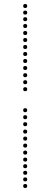

<svg xmlns="http://www.w3.org/2000/svg" viewBox="-20 -812 252 960"><path d="M106 -706Q96 -706 96 -716Q96 -726 106 -726Q116 -726 116 -716Q116 -706 106 -706ZM106 -672Q96 -672 96 -682Q96 -692 106 -692Q116 -692 116 -682Q116 -672 106 -672ZM106 -637Q96 -637 96 -647Q96 -657 106 -657Q116 -657 116 -647Q116 -637 106 -637ZM106 -602Q96 -602 96 -612Q96 -622 106 -622Q116 -622 116 -612Q116 -602 106 -602ZM106 -567Q96 -567 96 -577Q96 -587 106 -587Q116 -587 116 -577Q116 -567 106 -567ZM106 -532Q96 -532 96 -542Q96 -552 106 -552Q116 -552 116 -542Q116 -532 106 -532ZM106 -497Q96 -497 96 -507Q96 -517 106 -517Q116 -517 116 -507Q116 -497 106 -497ZM106 -462Q96 -462 96 -472Q96 -482 106 -482Q116 -482 116 -472Q116 -462 106 -462ZM106 -426Q96 -426 96 -436Q96 -446 106 -446Q116 -446 116 -436Q116 -426 106 -426ZM106 -391Q96 -391 96 -401Q96 -411 106 -411Q116 -411 116 -401Q116 -391 106 -391ZM106 -356Q96 -356 96 -366Q96 -376 106 -376Q116 -376 116 -366Q116 -356 106 -356ZM106 -251Q96 -251 96 -261Q96 -271 106 -271Q116 -271 116 -261Q116 -251 106 -251ZM106 -216Q96 -216 96 -226Q96 -236 106 -236Q116 -236 116 -226Q116 -216 106 -216ZM106 -181Q96 -181 96 -191Q96 -201 106 -201Q116 -201 116 -191Q116 -181 106 -181ZM106 -144Q96 -144 96 -154Q96 -164 106 -164Q116 -164 116 -154Q116 -144 106 -144ZM106 -109Q96 -109 96 -119Q96 -129 106 -129Q116 -129 116 -119Q116 -109 106 -109ZM106 -74Q96 -74 96 -84Q96 -94 106 -94Q116 -94 116 -84Q116 -74 106 -74ZM106 -39Q96 -39 96 -49Q96 -59 106 -59Q116 -59 116 -49Q116 -39 106 -39ZM106 -4Q96 -4 96 -14Q96 -24 106 -24Q116 -24 116 -14Q116 -4 106 -4ZM106 -739Q96 -739 96 -749Q96 -759 106 -759Q116 -759 116 -749Q116 -739 106 -739ZM106 -772Q96 -772 96 -782Q96 -792 106 -792Q116 -792 116 -782Q116 -772 106 -772ZM106 29Q96 29 96 19Q96 9 106 9Q116 9 116 19Q116 29 106 29ZM106 62Q96 62 96 52Q96 42 106 42Q116 42 116 52Q116 62 106 62ZM106 95Q96 95 96 85Q96 75 106 75Q116 75 116 85Q116 95 106 95ZM106 128Q96 128 96 118Q96 108 106 108Q116 108 116 118Q116 128 106 128Z"/></svg>

Font: Raleway Dots
Style: Regular
Weight: 400
Designer: Matt McInerney, Pablo Impallari, Rodrigo Fuenzalida, Brenda Gallo
Foundry: Matt McInerney, Pablo Impallari, Rodrigo Fuenzalida, Brenda Gallo
Version: Version 1.000